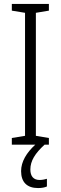

<svg xmlns="http://www.w3.org/2000/svg" viewBox="-20 -734 309 974"><path d="M134 126C134 82 158 44 206 0H228V-34L162 -45V-669L228 -680V-714H40V-680L107 -669V-45L40 -34V0H159C115 40 87 86 87 134C87 190 117 220 173 220C192 220 207 217 218 212V173C210 175 197 179 181 179C150 179 134 160 134 126Z"/></svg>

Font: Noto Sans Armenian Condensed Light
Style: Regular
Weight: 300
Width: 3
Designer: Monotype Design Team
Foundry: Monotype Imaging Inc.
Version: Version 2.008